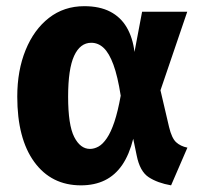

<svg xmlns="http://www.w3.org/2000/svg" viewBox="-20 -568 640 606"><path d="M246 -548.5Q294.5 -548.5 327.8 -531.2Q361 -514 380 -481.5Q399 -449 404.5 -404L428.5 -531H571L486.5 -283L513.5 -167.5Q522 -132 535.8 -119.2Q549.5 -106.5 571.5 -102L520 17Q477 9.5 449.2 -8.8Q421.5 -27 411.5 -77L400.5 -130Q388 -80 365.8 -47.5Q343.5 -15 311 1Q278.5 17 235.5 17Q142 17 88.2 -56.8Q34.5 -130.5 34.5 -263Q34.5 -345.5 60.8 -410Q87 -474.5 134.5 -511.5Q182 -548.5 246 -548.5ZM268 -433Q233 -433 214 -391.8Q195 -350.5 195 -263Q195 -173.5 214.2 -135.8Q233.5 -98 264 -98Q277.5 -98 291 -105.5Q304.5 -113 317.2 -131.8Q330 -150.5 341 -183.2Q352 -216 361 -266Q351.5 -327 338 -363.8Q324.5 -400.5 307.2 -416.8Q290 -433 268 -433Z"/></svg>

Font: Fira Code Light
Style: Bold
Weight: 700
Monospace: yes
Version: Version 5.002